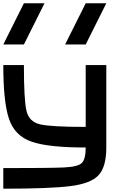

<svg xmlns="http://www.w3.org/2000/svg" viewBox="-20 -1020 790 1165"><path d="M0 -625H125Q125 -414.1 140.6 -347.7Q156.2 -281.2 222.7 -265.6Q289.1 -250 500 -250V-625H625V-125Q625 -7.8 578.1 43Q531.2 93.8 406.2 109.4Q281.2 125 0 125V0Q281.2 0 367.2 -3.9Q453.1 -7.8 476.6 -31.2Q500 -54.7 500 -125Q273.4 -125 171.9 -160.2Q70.3 -195.3 35.2 -296.9Q0 -398.4 0 -625ZM500 -750H375L500 -1000H625ZM125 -750H0L125 -1000H250Z"/></svg>

Font: CraftyPE
Style: Regular
Weight: 400
Designer: Erek Butcher
Foundry: Haunted Coop
Version: Version 0.018;April 4, 2024;FontCreator 15.0.0.2962 64-bit